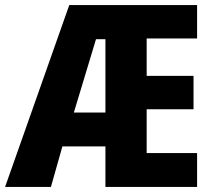

<svg xmlns="http://www.w3.org/2000/svg" viewBox="-24 -734 844 754"><path d="M266 -292H390V-580H353ZM750 0H390V-159H221L176 0H-4L248 -714H750V-583H552V-436H736V-305H552V-133H750Z"/></svg>

Font: Noto Sans Display SemiCondensed Extra
Style: Regular
Weight: 800
Width: 4
Designer: Monotype Design Team
Foundry: Monotype Imaging Inc.
Version: Version 1.900